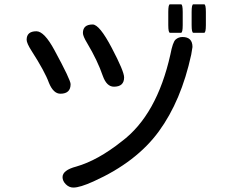

<svg xmlns="http://www.w3.org/2000/svg" viewBox="-20 -804 1040 883"><path d="M819.3 -633.8Q865.2 -633.8 865.2 -587.9L859.4 -552.7Q813.5 -340.8 710.4 -199.7Q607.4 -58.6 410.2 30.3Q347.7 58.6 317.4 58.6Q297.9 58.6 282.7 43.5Q267.6 28.3 267.6 10.7Q267.6 -21.5 331.1 -38.1Q429.7 -66.4 539.1 -153.3Q701.2 -274.4 763.7 -553.7Q774.4 -610.4 787.6 -622.1Q800.8 -633.8 819.3 -633.8ZM861.3 -749Q861.3 -784.2 869.1 -784.2Q869.1 -784.2 918.9 -784.2Q926.8 -784.2 926.8 -749V-688.5Q926.8 -653.3 918.9 -653.3H869.1Q861.3 -653.3 861.3 -688.5V-749ZM753.9 -749Q753.9 -784.2 761.7 -784.2H812.5Q820.3 -784.2 820.3 -749V-688.5Q820.3 -653.3 812.5 -653.3H761.7Q753.9 -653.3 753.9 -688.5V-749ZM147.5 -660.2Q183.6 -660.2 230.5 -573.2Q304.7 -436.5 304.7 -417Q304.7 -373 257.8 -373Q225.6 -373 205.1 -422.9Q186.5 -474.6 125 -570.3Q102.5 -605.5 102.5 -621.1Q102.5 -660.2 147.5 -660.2ZM406.2 -691.4Q437.5 -691.4 494.1 -583.5Q550.8 -475.6 550.8 -448.2Q550.8 -405.3 503.9 -405.3Q470.7 -405.3 453.1 -454.1Q428.7 -525.4 380.9 -605.5Q361.3 -637.7 361.3 -652.3Q361.3 -691.4 406.2 -691.4Z"/></svg>

Font: YuPearl-Regular
Style: Regular
Weight: 400
Designer: Max Yao
Foundry: Max-Everyday
Version: Version 1.011; ttfautohint (v1.8.3)